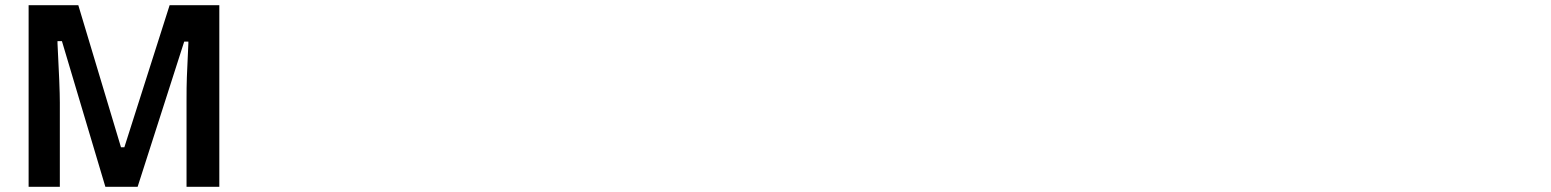

<svg xmlns="http://www.w3.org/2000/svg" viewBox="-20 -726 5962 738"><path d="M697 -8H823V-706H632L458 -160H445L281 -706H90V-8H210V-332C210 -370 207 -446 201 -560V-568H218L385 -8H509L688 -566H704V-559C698 -426 697 -419 697 -338Z"/></svg>

Font: Passageway
Style: Light
Weight: 700
Foundry: Ascender Corporation
Version: Version 1.11